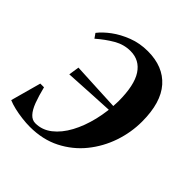

<svg xmlns="http://www.w3.org/2000/svg" viewBox="-158 -619 735 735"><g transform="rotate(45 209.5 -252.0)"><path d="M229 -513.5Q312.5 -513.5 358.2 -461.8Q404 -410 404 -307Q404 -248.5 384.8 -192Q365.5 -135.5 328.5 -89.8Q291.5 -44 237.5 -16.5Q183.5 11 114 11Q94.5 11 71.5 8.2Q48.5 5.5 27.5 0.5Q6.5 -4.5 -8.5 -11L25.5 -134.5H45.5Q55 -96.5 65.2 -69.2Q75.5 -42 88.8 -27.8Q102 -13.5 119.5 -13.5Q156 -13.5 186 -37Q216 -60.5 237.8 -100.8Q259.5 -141 271.8 -192.2Q284 -243.5 285 -298Q285 -384.5 258 -425.8Q231 -467 181.5 -467Q146 -467 114 -448.5Q82 -430 50.5 -402.5L37.5 -421Q54 -442.5 82.2 -463.5Q110.5 -484.5 148 -499Q185.5 -513.5 229 -513.5ZM79 -238 85.5 -281Q144 -278 195.2 -275.5Q246.5 -273 311 -270L309.5 -250.5Q249.5 -247.5 194.5 -244.5Q139.5 -241.5 79 -238Z"/></g></svg>

Font: Merriweather 144pt Medium
Style: Italic
Weight: 500
Italic angle: -7.8°
Version: Version 2.101